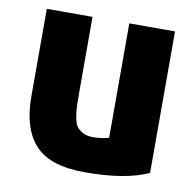

<svg xmlns="http://www.w3.org/2000/svg" viewBox="-68 -610 709 699"><g transform="rotate(10 287.0 -260.0)"><path d="M524 -18Q440 21 289 21Q160 21 105 -39Q50 -99 50 -217V-541H219V-267Q219 -231 219.5 -213Q220 -195 224 -171.5Q228 -148 236 -137Q244 -126 259 -118Q274 -110 296 -110Q327 -110 355 -118V-541H524Z"/></g></svg>

Font: Repo
Style: ExtraBold
Weight: 800
Designer: Stefan Peev
Foundry: Context Ltd
Version: Version 001.000